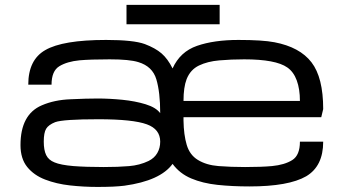

<svg xmlns="http://www.w3.org/2000/svg" viewBox="-20 -735 1384 773"><path d="M372.1 17.6Q316.4 17.6 261.7 11.5Q207 5.4 161.9 -12Q116.7 -29.3 89.6 -62.7Q62.5 -96.2 62.5 -150.9Q62.5 -274.4 148.4 -311Q199.2 -333 264.6 -335.4Q329.1 -338.4 372.6 -338.4Q420.4 -338.4 472.4 -333.3Q524.4 -328.1 566.4 -315.2Q608.4 -302.2 625 -279.3Q625 -363.8 609.4 -415.8Q593.8 -467.8 537.1 -484.9Q501.5 -496.1 421.4 -496.1Q382.3 -496.1 352.1 -495.1Q321.8 -494.1 300.3 -492.2Q250 -487.3 218.8 -468.3Q187.5 -449.2 187.5 -394H93.8Q93.8 -494.1 162.1 -533.2Q232.4 -574.2 407.2 -574.2Q517.6 -574.2 563 -557.6Q605.5 -541.5 630.4 -520Q655.3 -498.5 674.8 -459.5Q705.1 -526.9 773.4 -550.5Q841.8 -574.2 939.9 -574.2Q1037.1 -574.2 1085 -564.9Q1187 -545.4 1234.1 -484.1Q1281.2 -422.9 1281.2 -295.9L1273.4 -263.2H718.8V-249.5Q719.7 -192.4 731.7 -151.9Q743.7 -111.3 776.4 -91.3Q810.5 -70.3 859.6 -66.4Q908.7 -62.5 966.8 -62.5Q1000 -62.5 1027.1 -63.5Q1054.2 -64.5 1075.2 -66.4Q1126 -71.3 1156.7 -90.6Q1187.5 -109.9 1187.5 -164.6H1281.2Q1281.2 -65.9 1212.9 -25.4Q1142.1 15.6 984.4 15.6Q915 15.6 855.5 9.3Q795.9 2.9 749.8 -16.6Q703.6 -36.1 674.8 -75.2Q625.5 -7.3 480.5 12.7Q460.9 15.1 433.8 16.4Q406.7 17.6 372.1 17.6ZM718.8 -328.6H1187.5Q1187.5 -376.5 1174.8 -411.1Q1162.1 -445.8 1136.7 -463.4Q1090.3 -496.1 962.9 -496.1Q910.2 -496.1 862.8 -491.9Q815.4 -487.8 781 -471.2Q746.6 -454.6 731.4 -416.5Q718.8 -383.8 718.8 -328.6ZM397.5 -62.5Q456.5 -62.5 499.5 -66.2Q542.5 -69.8 578.1 -86.9Q601.6 -98.6 613.3 -118.9Q625 -139.2 625 -164.6Q625 -214.8 571.3 -234.4Q515.6 -254.9 376 -254.9Q234.4 -254.9 202.1 -243.2Q175.3 -232.4 165.8 -216.6Q156.2 -200.7 156.2 -164.6Q156.2 -130.9 165.8 -110.8Q175.3 -90.8 199.7 -81.1Q224.1 -70.8 275.4 -66.4Q300.3 -64.5 331.1 -63.5Q361.8 -62.5 397.5 -62.5ZM489.3 -637.2V-715.3H864.3V-637.2Z"/></svg>

Font: Michroma
Style: Regular
Weight: 400
Designer: Vernon Adams
Foundry: Vernon Adams
Version: Version 1.100; ttfautohint (v1.8.4.7-5d5b);gftools[0.9.29]